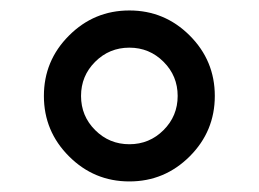

<svg xmlns="http://www.w3.org/2000/svg" viewBox="-20 -753 495 367"><path d="M342.7 -454.2Q294.7 -406.2 227.3 -406.2Q159.8 -406.2 111.9 -454.2Q63.9 -502.1 63.9 -569.6Q63.9 -637.1 111.9 -685Q159.8 -733 227.3 -733Q294.7 -733 342.7 -685Q390.6 -637.1 390.6 -569.6Q390.6 -502.1 342.7 -454.2ZM161.9 -504.3Q188.9 -477.3 227.3 -477.3Q265.6 -477.3 292.6 -504.3Q319.6 -531.2 319.6 -569.6Q319.6 -608 292.6 -634.9Q265.6 -661.9 227.3 -661.9Q188.9 -661.9 161.9 -634.9Q134.9 -608 134.9 -569.6Q134.9 -531.2 161.9 -504.3Z"/></svg>

Font: TID UI
Style: Regular
Weight: 400
Designer: The TID Project Authors
Foundry: Bakken & Bæck
Version: Version 1.001;hotconv 1.0.109;makeotfexe 2.5.65596